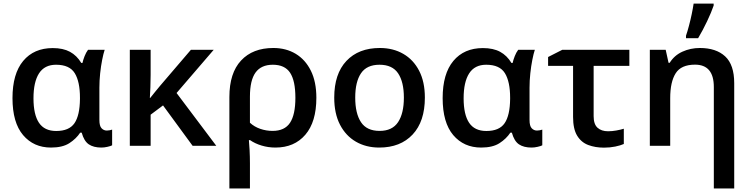

<svg xmlns="http://www.w3.org/2000/svg" viewBox="-20 -821 4232 1081"><path d="M267.1 9.8Q169.4 9.8 109.9 -60.5Q50.3 -130.9 50.3 -268.6Q50.3 -405.8 110.6 -478Q170.9 -550.3 276.9 -550.3Q335.4 -550.3 374 -529.3Q412.6 -508.3 437.5 -466.8H444.3Q448.2 -484.4 456.3 -504.9Q464.4 -525.4 475.6 -540.5H569.3Q562 -518.6 555.2 -483.9Q548.3 -449.2 543.9 -408.2Q539.6 -367.2 539.6 -327.1V-145.5Q539.6 -111.8 551.8 -98.9Q564 -85.9 581.5 -85.9Q588.4 -85.9 597.7 -87.6Q606.9 -89.4 611.3 -91.3V-2.9Q603.5 1.5 585.2 5.6Q566.9 9.8 550.8 9.8Q506.8 9.8 480 -8.3Q453.1 -26.4 439.9 -74.2H431.6Q408.7 -39.6 370.4 -14.9Q332 9.8 267.1 9.8ZM296.4 -83.5Q369.1 -83.5 399.2 -127.2Q429.2 -170.9 430.2 -263.7V-270.5Q430.2 -361.3 400.9 -408.9Q371.6 -456.5 295.4 -456.5Q231 -456.5 199.7 -408Q168.5 -359.4 168.5 -267.6Q168.5 -175.8 199.5 -129.6Q230.5 -83.5 296.4 -83.5Z M1183.1 -540.5 974.1 -297.4 1197.8 0H1064.5L897.9 -227.5L828.1 -175.3V0H710.9V-540.5H828.1V-399.4Q827.6 -364.3 826.7 -330.1Q825.7 -295.9 823.7 -269.5H825.7Q839.4 -286.6 853 -303.5Q866.7 -320.3 880.9 -337.4L1054.7 -540.5Z M1761.2 -270.5Q1761.2 -134.8 1699.2 -62.5Q1637.2 9.8 1530.8 9.8Q1490.2 9.8 1452.9 -1.5Q1415.5 -12.7 1387.7 -32.2H1381.3Q1383.3 -11.2 1385.3 24.9Q1387.2 61 1387.2 98.6V240.2H1271.5V-274.9Q1271.5 -409.7 1337.2 -480.2Q1402.8 -550.8 1519 -550.8Q1590.3 -550.8 1644.8 -518.1Q1699.2 -485.4 1730.2 -422.9Q1761.2 -360.4 1761.2 -270.5ZM1516.1 -456.5Q1450.7 -456.5 1418.9 -412.8Q1387.2 -369.1 1387.2 -277.3V-129.9Q1412.1 -106.9 1445.6 -95.5Q1479 -84 1514.6 -84Q1582.5 -84 1612.8 -129.6Q1643.1 -175.3 1643.1 -270.5Q1643.1 -366.2 1613.3 -411.4Q1583.5 -456.5 1516.1 -456.5Z M2372.1 -271.5Q2372.1 -137.2 2303.2 -63.7Q2234.4 9.8 2115.2 9.8Q2041 9.8 1983.9 -23.2Q1926.8 -56.2 1894.3 -118.9Q1861.8 -181.6 1861.8 -271.5Q1861.8 -405.3 1930.4 -478Q1999 -550.8 2118.7 -550.8Q2193.4 -550.8 2250.5 -517.8Q2307.6 -484.9 2339.8 -422.6Q2372.1 -360.4 2372.1 -271.5ZM1980 -271.5Q1980 -182.1 2012.5 -133.1Q2044.9 -84 2117.2 -84Q2188.5 -84 2221.2 -133.3Q2253.9 -182.6 2253.9 -271.5Q2253.9 -359.9 2221.4 -408.2Q2189 -456.5 2116.7 -456.5Q2044.9 -456.5 2012.5 -408.4Q1980 -360.4 1980 -271.5Z M2689 9.8Q2591.3 9.8 2531.7 -60.5Q2472.2 -130.9 2472.2 -268.6Q2472.2 -405.8 2532.5 -478Q2592.8 -550.3 2698.7 -550.3Q2757.3 -550.3 2795.9 -529.3Q2834.5 -508.3 2859.4 -466.8H2866.2Q2870.1 -484.4 2878.2 -504.9Q2886.2 -525.4 2897.5 -540.5H2991.2Q2983.9 -518.6 2977.1 -483.9Q2970.2 -449.2 2965.8 -408.2Q2961.4 -367.2 2961.4 -327.1V-145.5Q2961.4 -111.8 2973.6 -98.9Q2985.8 -85.9 3003.4 -85.9Q3010.3 -85.9 3019.5 -87.6Q3028.8 -89.4 3033.2 -91.3V-2.9Q3025.4 1.5 3007.1 5.6Q2988.8 9.8 2972.7 9.8Q2928.7 9.8 2901.9 -8.3Q2875 -26.4 2861.8 -74.2H2853.5Q2830.6 -39.6 2792.2 -14.9Q2753.9 9.8 2689 9.8ZM2718.3 -83.5Q2791 -83.5 2821 -127.2Q2851.1 -170.9 2852.1 -263.7V-270.5Q2852.1 -361.3 2822.8 -408.9Q2793.5 -456.5 2717.3 -456.5Q2652.8 -456.5 2621.6 -408Q2590.3 -359.4 2590.3 -267.6Q2590.3 -175.8 2621.3 -129.6Q2652.3 -83.5 2718.3 -83.5Z M3523.4 -540.5V-450.2H3322.3V-167Q3322.3 -121.6 3344.2 -101.8Q3366.2 -82 3403.3 -82Q3426.3 -82 3449.5 -86.2Q3472.7 -90.3 3492.2 -96.2V-10.3Q3473.6 -2 3443.8 4.2Q3414.1 10.3 3380.4 10.3Q3331.5 10.3 3292 -4.6Q3252.4 -19.5 3229.5 -57.1Q3206.5 -94.7 3206.5 -162.6V-450.2H3065.9V-500L3145.5 -540.5Z M3920.4 -550.8Q4011.7 -550.8 4062.7 -503.7Q4113.8 -456.5 4113.8 -352.5V240.2H3999V-331.1Q3999 -457 3893.1 -457Q3814.9 -457 3784.2 -408.4Q3753.4 -359.9 3753.4 -268.6V0H3638.7V-540.5H3728L3744.1 -467.3H3750.5Q3776.4 -509.3 3822 -530Q3867.7 -550.8 3920.4 -550.8ZM3842.3 -606V-620.1Q3850.6 -644 3859.1 -676.3Q3867.7 -708.5 3874.5 -741.2Q3881.3 -773.9 3885.3 -800.8H3998V-789.6Q3985.4 -752.4 3961.2 -701.4Q3937 -650.4 3910.6 -606Z"/></svg>

Font: Open Sans SemiBold
Style: Regular
Weight: 600
Designer: Monotype Design Team
Foundry: Monotype Imaging Inc.
Version: Version 3.003; ttfautohint (v1.8.4)